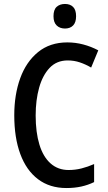

<svg xmlns="http://www.w3.org/2000/svg" viewBox="-20 -939 543 969"><path d="M322 -634Q266 -634 230.5 -596.5Q195 -559 177.5 -496.5Q160 -434 160 -356Q160 -271 179 -209Q198 -147 235.5 -114Q273 -81 326 -81Q360 -81 391.5 -89Q423 -97 455 -111V-20Q424 -5 390 2.5Q356 10 315 10Q231 10 172 -34.5Q113 -79 82.5 -161.5Q52 -244 52 -357Q52 -461 82 -544Q112 -627 172 -676Q232 -725 320 -725Q361 -725 400.5 -714.5Q440 -704 476 -685L440 -598Q413 -614 383.5 -624Q354 -634 322 -634ZM308 -919Q334 -919 349 -904Q364 -889 364 -857Q364 -826 349 -810.5Q334 -795 308 -795Q282 -795 266 -810.5Q250 -826 250 -857Q250 -890 266 -904.5Q282 -919 308 -919Z"/></svg>

Font: Noto Sans Bengali Condensed Medium
Style: Regular
Weight: 500
Width: 3
Designer: Jelle Bosma - Monotype Design Team
Foundry: Monotype Imaging Inc.
Version: Version 2.003